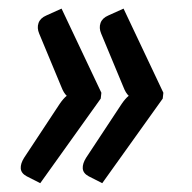

<svg xmlns="http://www.w3.org/2000/svg" viewBox="-20 -489 446 446"><path d="M215.5 -273.5 214 -260 73.5 -63.5 42 -79.5Q29 -86.5 28.2 -97.8Q27.5 -109 36 -122.5L118.5 -247.5Q127 -260 135 -266.5Q128 -273 123 -286L71 -411Q65.5 -424 69.5 -435.5Q73.5 -447 87.5 -453L123 -469ZM359.5 -273.5 358 -260 217.5 -63.5 186 -79.5Q173 -86.5 172.2 -97.8Q171.5 -109 180 -122.5L262.5 -247.5Q271 -260 279 -266.5Q272 -273 267 -286L215 -411Q209.5 -424 213.5 -435.5Q217.5 -447 231.5 -453L267 -469Z"/></svg>

Font: Lato 2
Style: Italic
Weight: 600
Italic angle: -7°
Designer: Lukasz Dziedzic with Adam Twardoch and Botio Nikoltchev
Foundry: tyPoland Lukasz Dziedzic
Version: Version 2.015; 2015-08-06; http://www.latofonts.com/